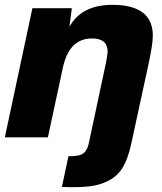

<svg xmlns="http://www.w3.org/2000/svg" viewBox="-26 -568 672 794"><path d="M516 30Q503 88 482.5 123Q462 158 426 177.5Q390 197 345 202.5Q300 208 230 205L257 78Q302 79 319 66Q336 53 342 21L413 -312Q419 -344 419 -355Q419 -409 354 -409Q260 -409 234 -288L172 0H-6L108 -534H271L261 -457Q311 -548 439 -548Q606 -548 606 -420Q606 -383 585 -288Z"/></svg>

Font: Nacelle Heavy
Style: Italic
Weight: 800
Italic angle: -12°
Designer: Sora Sagano
Foundry: Sora Sagano
Version: Version 1.000;FEAKit 1.0